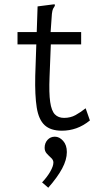

<svg xmlns="http://www.w3.org/2000/svg" viewBox="-20 -604 490 899"><path d="M270 8Q217 8 189 -18Q161 -44 152 -100.5Q143 -157 145 -248L150 -396H62V-454H152L156 -574L226 -583L236 -584L237 -577Q232 -570 228.5 -563Q225 -556 223 -539L217 -454H360V-396H218L212 -243Q209 -168 215 -126.5Q221 -85 237 -68.5Q253 -52 280 -52Q310 -52 333.5 -65Q357 -78 381 -97L401 -40Q370 -15 337.5 -3.5Q305 8 270 8ZM206 275 177 250Q200 226 215 200Q230 174 230 157Q230 145 219.5 135.5Q209 126 199 115Q189 104 189 88Q189 66 202.5 51Q216 36 237 36Q258 36 275.5 55.5Q293 75 293 108Q293 144 271 185Q249 226 206 275Z"/></svg>

Font: Inconsolata SemiCondensed
Style: Regular
Weight: 400
Width: 4
Monospace: yes
Designer: Raph Levien, Cyreal, Brenton Simpson
Foundry: Raph Levien, Cyreal, Google
Version: Version 3.000; ttfautohint (v1.8.2.53-6de2)